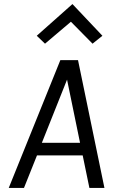

<svg xmlns="http://www.w3.org/2000/svg" viewBox="-20 -925 557 945"><path d="M23 0 277 -629H364L494 0H420L387 -160H162L98 0ZM186 -222H374L310 -533ZM201.5 -710 161 -749 336.5 -905 484 -749 435.5 -710 329 -818Z"/></svg>

Font: Karla
Style: Italic
Weight: 400
Italic angle: -8°
Designer: Jonathan Pinhorn
Version: Version 2.004;gftools[0.9.33]